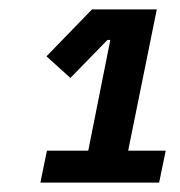

<svg xmlns="http://www.w3.org/2000/svg" viewBox="-20 -718 383 409"><path d="M319 -329H66L80 -397H168L215 -633H209L130 -552L79 -598L176 -698H314L253 -397H333Z"/></svg>

Font: IBM Plex Sans SemiBold
Style: Italic
Weight: 600
Italic angle: -11.31°
Designer: Mike Abbink, Paul van der Laan, Pieter van Rosmalen
Foundry: Bold Monday
Version: Version 3.201